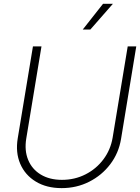

<svg xmlns="http://www.w3.org/2000/svg" viewBox="-20 -969 729 999"><path d="M300.8 9.8Q222.2 9.8 166.3 -24.2Q110.4 -58.1 85.2 -116.9Q60.1 -175.8 72.3 -249.5L151.4 -727.5H195.8L116.7 -248.5Q106.4 -186 126.5 -137.2Q146.5 -88.4 192.1 -60.8Q237.8 -33.2 302.2 -33.2Q369.1 -33.2 425 -61.8Q481 -90.3 518.1 -139.9Q555.2 -189.5 565.9 -252L644.5 -727.5H689L609.9 -246.6Q597.7 -172.4 553.7 -114.5Q509.8 -56.6 444.1 -23.4Q378.4 9.8 300.8 9.8ZM410.6 -815.4 516.1 -949.2H567.4L450.2 -815.4Z"/></svg>

Font: Inter 28pt ExtraLight
Style: Italic
Weight: 250
Italic angle: -9.3988°
Designer: Rasmus Andersson
Foundry: rsms
Version: Version 4.001;git-66647c0bb